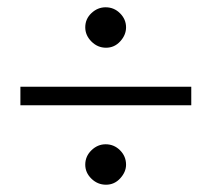

<svg xmlns="http://www.w3.org/2000/svg" viewBox="-20 -498 581 527"><path d="M36 -209V-260H505V-209ZM271 9Q248 9 231 -7.5Q214 -24 214 -46Q214 -69 231 -85.5Q248 -102 270 -102Q293 -102 309.5 -85.5Q326 -69 326 -46Q326 -26 310 -8.5Q294 9 271 9ZM271 -367Q248 -367 231 -384Q214 -401 214 -423Q214 -446 231 -462Q248 -478 270 -478Q293 -478 309.5 -461.5Q326 -445 326 -423Q326 -402 310 -384.5Q294 -367 271 -367Z"/></svg>

Font: Frank Ruhl Libre Light
Style: Regular
Weight: 300
Designer: Yanek Iontef
Foundry: Fontef
Version: Version 6.003;gftools[0.9.30]